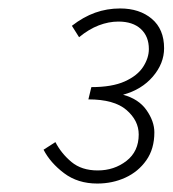

<svg xmlns="http://www.w3.org/2000/svg" viewBox="-20 -828 408 454"><path d="M210 -394Q164 -394 131.5 -418.5Q99 -443 83 -474L111 -492Q125 -465 149 -445Q173 -425 211 -425Q250 -425 279 -447.5Q308 -470 308 -510Q308 -543 279 -568Q250 -593 189 -593L196 -622Q245 -622 275 -635.5Q305 -649 318.5 -670Q332 -691 332 -712Q332 -742 313 -759.5Q294 -777 260 -777Q237 -777 213.5 -768Q190 -759 167 -740L150 -767Q177 -788 205 -798Q233 -808 264 -808Q310 -808 339 -783.5Q368 -759 368 -714Q368 -678 341.5 -647Q315 -616 271 -604Q308 -594 326.5 -567.5Q345 -541 345 -515Q345 -476 326 -449Q307 -422 276.5 -408Q246 -394 210 -394Z"/></svg>

Font: Source Sans 3 ExtraLight Light
Style: Italic
Weight: 300
Italic angle: -11°
Version: Version 3.052;hotconv 1.1.0;makeotfexe 2.6.0